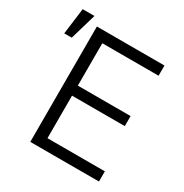

<svg xmlns="http://www.w3.org/2000/svg" viewBox="-172 -884 976 1019"><g transform="rotate(30 316.0 -374.5)"><path d="M154.3 -707H568.4V-644.5H223.6V-384.8H546.9V-323.2H223.6V-62.5H575.2V0H154.3ZM43 -749H115.2L68.4 -588.9H22.5Z"/></g></svg>

Font: Pretendard GOV Light
Style: Regular
Weight: 300
Designer: Base glyphs from Inter by Rasmus Andersson; Hangeul glyphs from Noto Sans CJK(Source Han Sans) by Jang Soo-young and Kan
Foundry: Kil Hyung-jin
Version: Version 1.309